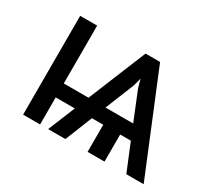

<svg xmlns="http://www.w3.org/2000/svg" viewBox="-109 -709 972 889"><g transform="rotate(30 377.5 -264.0)"><path d="M182.6 -219.2H314.9L441.4 -528.3H519L736.3 0H643.6L584 -145H526.9V0H436.5V-145H376L317.9 0H225.6L284.7 -144.5H182.6V0H91.8V-528.3H182.6ZM405.8 -219.2H553.7L491.2 -373L479.5 -416.5L467.8 -373Z"/></g></svg>

Font: Mardoto
Style: Regular
Weight: 400
Designer: Christian Robertson, Vahan Hovhannisyan
Foundry: Google
Version: Version 1.000